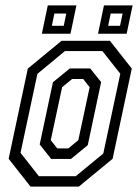

<svg xmlns="http://www.w3.org/2000/svg" viewBox="-20 -691 520 711"><path d="M93 0 12 -103 83 -437 208 -540H387L468 -437L397 -103L272 0ZM124 -38.5H260.5L362.5 -122.5L425.5 -418L359 -502H220.5L118.5 -417.5L56 -125ZM169.5 -102.5 127 -156 176 -386.5 238.5 -437.5H314L354.5 -387L305 -153.5L243 -102.5ZM192 -141.5H233L270 -172L312 -368L288 -398.5H247L210 -368L168 -172ZM343 -566 365 -671H471L449 -566ZM135 -566 157 -671H263L241 -566ZM172 -595.5H216L225.5 -641H181.5ZM380.5 -595.5H424.5L434 -641H390Z"/></svg>

Font: Tourney Condensed Regular
Style: Italic
Weight: 400
Width: 3
Italic angle: -12°
Designer: Tyler Finck
Foundry: Etcetera Type Co
Version: Version 1.010; ttfautohint (v1.8.3)